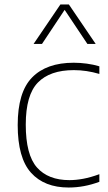

<svg xmlns="http://www.w3.org/2000/svg" viewBox="-20 -828 484 857"><path d="M286.5 9Q178 9 118.5 -57Q59 -123 59 -270Q59 -416.5 123.2 -482.2Q187.5 -548 309 -548Q337.5 -548 367.2 -544Q397 -540 423.5 -532V-498Q366 -515 309.5 -515Q203 -515 149 -459.5Q95 -404 95 -272Q95 -137 145 -80.5Q195 -24 290 -24Q318.5 -24 351.2 -30Q384 -36 423.5 -50.5V-16.5Q355.5 9 286.5 9ZM130 -632 249.5 -808H287.5L407 -632H370L268.5 -784L167.5 -632Z"/></svg>

Font: Encode Sans Semi Expanded Thin
Style: Regular
Weight: 100
Width: 6
Designer: Multiple Designers
Foundry: Impallari Type
Version: Version 3.000; ttfautohint (v1.8.3) -l 8 -r 50 -G 200 -x 14 